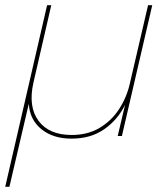

<svg xmlns="http://www.w3.org/2000/svg" viewBox="-53 -520 613 734"><path d="M-33 194 127 -500H143L75 -205Q54 -113 94 -58.5Q134 -4 221 -4Q282 -4 327.5 -31Q373 -58 402 -102.5Q431 -147 443 -199L513 -500H529L413 0H397L425 -119Q397 -62 345.5 -26Q294 10 220 10Q150 10 105.5 -26Q61 -62 57 -123L-17 194Z"/></svg>

Font: Prodigy Sans Thin
Style: Italic
Weight: 100
Italic angle: -13°
Designer: Wei Huang
Foundry: Wei Huang
Version: Version 1.003; ttfautohint (v1.8.3)